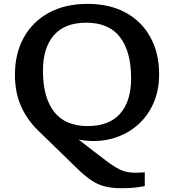

<svg xmlns="http://www.w3.org/2000/svg" viewBox="-20 -738 898 990"><path d="M373 126 175 -66.5Q118.5 -122 87.8 -192Q57 -262 57 -352.5Q57 -462 102.5 -544.2Q148 -626.5 232 -672.2Q316 -718 431.5 -718Q546 -718 628.8 -672.5Q711.5 -627 756 -545.2Q800.5 -463.5 800.5 -354.5Q800.5 -269 768.8 -200.2Q737 -131.5 680 -85.2Q623 -39 547.8 -20.8Q472.5 -2.5 385.5 -18L513 80Q546.5 106 571 121.2Q595.5 136.5 617.5 143.8Q639.5 151 665 152.2Q690.5 153.5 726.5 150.5V221.5Q699 226.5 673.2 229.5Q647.5 232.5 605 232.5Q554.5 232.5 517 222.2Q479.5 212 446 188.5Q412.5 165 373 126ZM432 -88Q543 -88 599.5 -152Q656 -216 656 -334Q656 -472 598.8 -546.5Q541.5 -621 425 -621Q314.5 -621 258 -556.5Q201.5 -492 201.5 -373Q201.5 -235.5 258.8 -161.8Q316 -88 432 -88Z"/></svg>

Font: Newsreader Caption Medium
Style: Regular
Weight: 500
Designer: Hugues Gentile
Foundry: Production Type
Version: Version 1.001